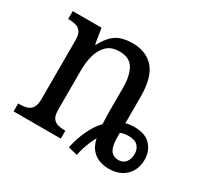

<svg xmlns="http://www.w3.org/2000/svg" viewBox="-126 -701 917 884"><g transform="rotate(30 332.0 -259.0)"><path d="M328 16Q339 -36 360 -80.5Q381 -125 409 -154Q409 -167 408 -180.5Q407 -194 407 -207V-346Q407 -410 385.5 -446.5Q364 -483 310 -483Q268 -483 244 -460Q220 -437 209.5 -400Q199 -363 199 -320V-109Q199 -79 209 -65Q219 -51 235.5 -46.5Q252 -42 272 -42H276V0H25V-42H33Q54 -42 71 -47Q88 -52 98 -67.5Q108 -83 108 -114V-426Q108 -456 98 -470.5Q88 -485 71 -489.5Q54 -494 34 -494H30V-536H183L196 -455H200Q219 -491 240 -511Q261 -531 287 -538.5Q313 -546 344 -546Q417 -546 457.5 -499.5Q498 -453 498 -350V-210Q508 -213 520 -214.5Q532 -216 543 -216Q603 -216 631 -184.5Q659 -153 659 -108Q659 -72 643 -45Q627 -18 599.5 -4Q572 10 536 10Q507 10 483 0.5Q459 -9 442 -29.5Q425 -50 418 -84Q410 -70 402 -51.5Q394 -33 387.5 -13Q381 7 377 28ZM555 -47Q579 -47 592.5 -64.5Q606 -82 606 -108Q606 -134 590.5 -150.5Q575 -167 540 -167Q528 -167 517.5 -165Q507 -163 498 -159V-130Q499 -101 505 -82.5Q511 -64 524 -55.5Q537 -47 555 -47Z"/></g></svg>

Font: Noto Serif SemiCondensed
Style: Regular
Weight: 400
Width: 4
Designer: Monotype Design Team
Foundry: Monotype Imaging Inc.
Version: Version 2.013